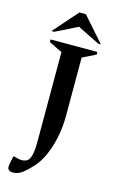

<svg xmlns="http://www.w3.org/2000/svg" viewBox="-151 -923 718 1156"><g transform="rotate(15 207.5 -344.5)"><path d="M53 173Q40 173 30.5 166.5Q21 160 21 145Q21 138 23.5 124.5Q26 111 33 78H40Q56 82 65 84.5Q74 87 86 87Q106 87 120.5 78Q135 69 142.5 39.5Q150 10 150 -50V-603L67 -644V-660H359V-644L276 -603V-243Q276 -167 262 -102Q248 -37 225 13Q202 63 175 93Q136 136 110 154.5Q84 173 53 173ZM59 -710 193 -862H233L367 -710H350L213 -778L76 -710Z"/></g></svg>

Font: Spectral SC SemiBold
Style: Regular
Weight: 600
Designer: Jean-Baptiste Levee
Foundry: Production Type
Version: Version 2.001